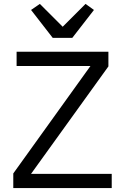

<svg xmlns="http://www.w3.org/2000/svg" viewBox="-20 -963 640 983"><path d="M552 0H48V-75L443 -625H65V-698H535V-623L139 -73H552ZM250 -769 139 -912 184 -943 301 -826 418 -943 461 -912 350 -769Z"/></svg>

Font: Lilex
Style: Regular
Weight: 400
Monospace: yes
Designer: Mike Abbink, Paul van der Laan, Pieter van Rosmalen, Mikhael Khrustik
Foundry: Mikhael Khrustik
Version: Version 2.510